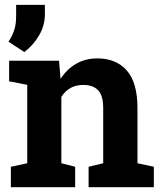

<svg xmlns="http://www.w3.org/2000/svg" viewBox="-20 -782 678 802"><path d="M25.4 0V-85.4L93.8 -100.1V-427.7L18.1 -442.4V-528.3H226.6L232.9 -452.6Q259.3 -493.2 298.1 -515.6Q336.9 -538.1 386.7 -538.1Q464.8 -538.1 509.5 -487.8Q554.2 -437.5 554.2 -330.1V-100.1L622.6 -85.4V0H350.1V-85.4L411.1 -100.1V-329.6Q411.1 -382.8 389.9 -405Q368.7 -427.2 327.6 -427.2Q268.1 -427.2 236.3 -377.4V-100.1L293.9 -85.4V0ZM81.5 -564.5 15.6 -607.9Q31.2 -631.8 39.3 -656Q47.4 -680.2 47.4 -715.8V-761.7H167.5V-722.2Q167.5 -675.8 143.3 -634.3Q119.1 -592.8 81.5 -564.5Z"/></svg>

Font: Roboto Slab
Style: Bold
Weight: 700
Designer: Google
Version: Version 2.000; ttfautohint (v1.8.1.43-b0c9)